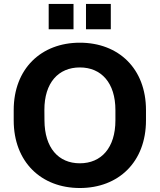

<svg xmlns="http://www.w3.org/2000/svg" viewBox="-20 -947 813 978"><path d="M386.7 10.7C583.5 10.7 723.6 -121.6 723.6 -334V-386.2C723.6 -597.7 584 -729.5 386.7 -729.5C189.9 -729.5 49.8 -597.2 49.8 -386.2V-334C49.8 -122.6 189.5 10.7 386.7 10.7ZM386.7 -115.2C277.8 -115.2 207 -193.8 206.5 -334L206.1 -386.2C205.6 -525.9 277.8 -603.5 386.7 -603.5C496.1 -603.5 567.9 -524.9 567.9 -386.2V-334C567.9 -194.3 496.1 -115.2 386.7 -115.2ZM544.4 -797.9V-926.8H418V-797.9ZM354.5 -797.9V-926.8H228V-797.9Z"/></svg>

Font: Winston
Style: Bold
Weight: 700
Designer: Vernon Adams, Kim Jin-seong, David Berlow, Cristiano Sobral
Foundry: The Winston Project Authors
Version: Version 3.004